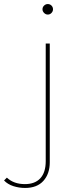

<svg xmlns="http://www.w3.org/2000/svg" viewBox="-108 -732 383 949"><path d="M16 197Q-14 197 -42 188Q-70 179 -88 160L-74 146Q-40 178 15 178Q65 178 91.5 149Q118 120 118 65V-517H138V70Q138 127 106.5 162Q75 197 16 197ZM128 -660Q118 -660 110 -668Q102 -676 102 -686Q102 -697 110 -704.5Q118 -712 128 -712Q139 -712 146.5 -704.5Q154 -697 154 -686Q154 -676 146.5 -668Q139 -660 128 -660Z"/></svg>

Font: Montserrat Thin
Style: Regular
Weight: 100
Designer: Julieta Ulanovsky
Foundry: Julieta Ulanovsky
Version: Version 9.000